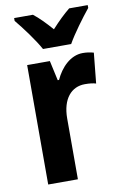

<svg xmlns="http://www.w3.org/2000/svg" viewBox="-87 -816 552 866"><g transform="rotate(-10 189.0 -383.0)"><path d="M145 -606H274C298 -649 347 -715 378 -753V-766H293C265 -743 241 -720 209 -685C180 -718 153 -746 127 -766H41V-753C73 -715 123 -647 145 -606ZM318 -557C261 -557 216 -509 192 -456H186L166 -547H62V0H198V-278C198 -369 242 -417 303 -417C325 -417 341 -415 354 -411L368 -550C351 -555 334 -557 318 -557Z"/></g></svg>

Font: Noto Sans Georgian Condensed Bold
Style: Regular
Weight: 700
Width: 3
Designer: Monotype Design Team, Akaki Razmadze
Foundry: Google LLC
Version: Version 2.005